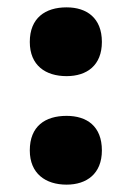

<svg xmlns="http://www.w3.org/2000/svg" viewBox="-20 -583 358 522"><path d="M61 -469C61 -405 104 -376 161 -376C216 -376 257 -405 257 -469C257 -534 216 -563 161 -563C103 -563 61 -534 61 -469ZM61 -174C61 -111 104 -81 161 -81C216 -81 257 -111 257 -174C257 -240 216 -268 161 -268C103 -268 61 -240 61 -174Z"/></svg>

Font: Noto Sans Kannada UI SemiCondensed Black
Style: Regular
Weight: 900
Width: 4
Designer: Jelle Bosma - Monotype Design Team
Foundry: Monotype Imaging Inc.
Version: Version 2.005